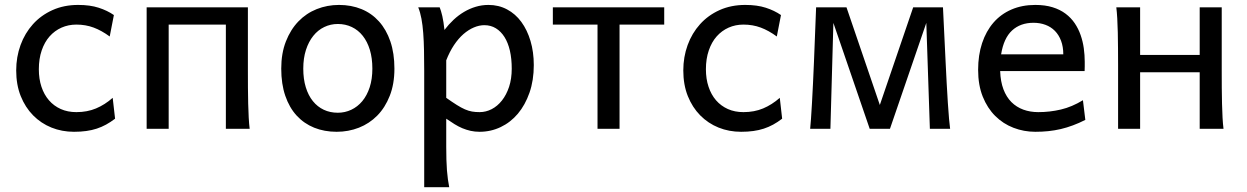

<svg xmlns="http://www.w3.org/2000/svg" viewBox="-20 -528 5113 787"><path d="M429.7 -378.4Q396.5 -402.8 363.8 -415Q331.1 -427.2 293 -427.2Q260.3 -427.2 232.2 -414.8Q204.1 -402.3 183.3 -378.9Q162.6 -355.5 150.9 -321.3Q139.2 -287.1 139.2 -244.1Q139.2 -204.6 149.9 -172.4Q160.6 -140.1 180.7 -116.9Q200.7 -93.8 229 -81.1Q257.3 -68.4 293 -68.4Q337.4 -68.4 373.5 -83.5Q409.7 -98.6 441.9 -127L451.7 -41.5Q433.1 -27.3 414.8 -17.3Q396.5 -7.3 376.5 -0.7Q356.4 5.9 333.5 9Q310.5 12.2 283.2 12.2Q233.9 12.2 190.9 -5.1Q147.9 -22.5 115.7 -55.2Q83.5 -87.9 64.9 -134.3Q46.4 -180.7 46.4 -239.3Q46.4 -294.4 64.2 -343.3Q82 -392.1 115 -428.7Q147.9 -465.3 195.1 -486.6Q242.2 -507.8 300.3 -507.8Q349.1 -507.8 384.5 -496.3Q419.9 -484.9 446.8 -466.3Z M996.1 -239.3Q996.1 -203.6 996.3 -168.9Q996.6 -134.3 997.3 -103Q998 -71.8 999.5 -45.4Q1001 -19 1003.4 0H905.8V-427.2H671.4V0H581.1V-498H996.1Z M1223.1 -246.6Q1223.1 -204.1 1233.4 -170.4Q1243.7 -136.7 1262.5 -113.5Q1281.2 -90.3 1307.1 -78.1Q1333 -65.9 1364.7 -65.9Q1394 -65.9 1419.9 -78.1Q1445.8 -90.3 1465.1 -113.5Q1484.4 -136.7 1495.4 -170.4Q1506.3 -204.1 1506.3 -246.6Q1506.3 -289.6 1496.1 -323.5Q1485.8 -357.4 1467 -381.1Q1448.2 -404.8 1422.1 -417.2Q1396 -429.7 1364.7 -429.7Q1335 -429.7 1309.1 -417.2Q1283.2 -404.8 1264.2 -381.1Q1245.1 -357.4 1234.1 -323.5Q1223.1 -289.6 1223.1 -246.6ZM1132.8 -246.6Q1132.8 -309.6 1151.9 -358.2Q1170.9 -406.7 1203.1 -440.2Q1235.4 -473.6 1278.3 -490.7Q1321.3 -507.8 1369.6 -507.8Q1419.9 -507.8 1461.7 -490.7Q1503.4 -473.6 1533.4 -440.2Q1563.5 -406.7 1580.1 -358.2Q1596.7 -309.6 1596.7 -246.6Q1596.7 -183.6 1577.6 -135.3Q1558.6 -86.9 1526.4 -54.2Q1494.1 -21.5 1451.2 -4.6Q1408.2 12.2 1359.9 12.2Q1309.6 12.2 1267.8 -4.6Q1226.1 -21.5 1196 -54.2Q1166 -86.9 1149.4 -135.3Q1132.8 -183.6 1132.8 -246.6Z M1809.1 -127Q1834 -109.4 1852.3 -97.9Q1870.6 -86.4 1885.7 -79.8Q1900.9 -73.2 1914.8 -70.8Q1928.7 -68.4 1945.8 -68.4Q1971.7 -68.4 1995.4 -80.6Q2019 -92.8 2037.4 -116Q2055.7 -139.2 2066.7 -172.1Q2077.6 -205.1 2077.6 -246.6Q2077.6 -287.1 2070.1 -320.1Q2062.5 -353 2047.9 -376.2Q2033.2 -399.4 2012.5 -412.1Q1991.7 -424.8 1965.3 -424.8Q1944.3 -424.8 1922.4 -415.5Q1900.4 -406.2 1879.6 -388.2Q1858.9 -370.1 1840.8 -343Q1822.8 -315.9 1809.1 -280.8ZM1718.8 -236.8Q1718.8 -282.2 1718 -321Q1717.3 -359.9 1714.8 -392.3Q1712.4 -424.8 1707.5 -451.2Q1702.6 -477.5 1694.3 -498H1782.2Q1787.6 -485.4 1793 -462.2Q1798.3 -439 1801.8 -405.3Q1818.8 -427.7 1839.1 -446.8Q1859.4 -465.8 1882.1 -479.2Q1904.8 -492.7 1929.9 -500.2Q1955.1 -507.8 1982.4 -507.8Q2023.9 -507.8 2058.3 -489.5Q2092.8 -471.2 2116.9 -438.2Q2141.1 -405.3 2154.5 -360.1Q2168 -314.9 2168 -261.2Q2168 -198.7 2150.4 -148.2Q2132.8 -97.7 2102.8 -62Q2072.8 -26.4 2032.2 -7.1Q1991.7 12.2 1945.8 12.2Q1926.3 12.2 1908.9 8.3Q1891.6 4.4 1875.2 -2.4Q1858.9 -9.3 1842.8 -19.3Q1826.7 -29.3 1809.1 -41.5V73.2Q1809.1 102.5 1809.8 126.2Q1810.5 149.9 1812 169.9Q1813.5 189.9 1815.9 206.8Q1818.4 223.6 1821.3 239.3H1718.8Z M2702.6 -427.2H2519.5V0H2429.2V-427.2H2246.1V-498H2702.6Z M3164.1 -378.4Q3130.9 -402.8 3098.1 -415Q3065.4 -427.2 3027.3 -427.2Q2994.6 -427.2 2966.6 -414.8Q2938.5 -402.3 2917.7 -378.9Q2897 -355.5 2885.3 -321.3Q2873.5 -287.1 2873.5 -244.1Q2873.5 -204.6 2884.3 -172.4Q2895 -140.1 2915 -116.9Q2935.1 -93.8 2963.4 -81.1Q2991.7 -68.4 3027.3 -68.4Q3071.8 -68.4 3107.9 -83.5Q3144 -98.6 3176.3 -127L3186 -41.5Q3167.5 -27.3 3149.2 -17.3Q3130.9 -7.3 3110.8 -0.7Q3090.8 5.9 3067.9 9Q3044.9 12.2 3017.6 12.2Q2968.3 12.2 2925.3 -5.1Q2882.3 -22.5 2850.1 -55.2Q2817.9 -87.9 2799.3 -134.3Q2780.8 -180.7 2780.8 -239.3Q2780.8 -294.4 2798.6 -343.3Q2816.4 -392.1 2849.4 -428.7Q2882.3 -465.3 2929.4 -486.6Q2976.6 -507.8 3034.7 -507.8Q3083.5 -507.8 3118.9 -496.3Q3154.3 -484.9 3181.2 -466.3Z M3300.8 0Q3302.2 -12.7 3304.2 -40.8Q3306.2 -68.8 3308.3 -106.2Q3310.5 -143.6 3312.5 -187.3Q3314.5 -231 3316.4 -274.4Q3320.8 -376.5 3325.2 -498H3449.7L3586.4 -97.7L3723.1 -498H3845.2Q3850.6 -376.5 3856 -274.4Q3857.9 -231 3860.4 -187.3Q3862.8 -143.6 3865.2 -106.2Q3867.7 -68.8 3870.1 -40.8Q3872.6 -12.7 3874.5 0H3791.5L3776.9 -434.1L3627.9 0H3544.9L3396 -434.1L3383.8 0Z M4079.6 -236.8Q4081.1 -193.8 4093 -162.1Q4105 -130.4 4125.7 -109.6Q4146.5 -88.9 4174.6 -78.6Q4202.6 -68.4 4235.8 -68.4Q4283.2 -68.4 4328.6 -79.1Q4374 -89.8 4418.9 -117.2L4428.7 -36.6Q4402.8 -23.4 4377.9 -14.2Q4353 -4.9 4328.1 1Q4303.2 6.8 4277.6 9.5Q4252 12.2 4223.6 12.2Q4176.8 12.2 4134.3 -4.2Q4091.8 -20.5 4059.6 -52.5Q4027.3 -84.5 4008.3 -131.8Q3989.3 -179.2 3989.3 -241.7Q3989.3 -302.2 4005.6 -351.3Q4022 -400.4 4052.2 -435.3Q4082.5 -470.2 4126 -489Q4169.4 -507.8 4223.6 -507.8Q4263.7 -507.8 4294.4 -498.3Q4325.2 -488.8 4347.7 -471.9Q4370.1 -455.1 4385.3 -432.6Q4400.4 -410.2 4409.4 -384.3Q4418.5 -358.4 4422.4 -330.3Q4426.3 -302.2 4426.3 -274.9V-255.9Q4426.3 -243.7 4425.8 -236.8ZM4338.4 -305.2Q4338.4 -336.4 4329.3 -360.6Q4320.3 -384.8 4304 -401.4Q4287.6 -418 4265.1 -426.3Q4242.7 -434.6 4216.3 -434.6Q4162.6 -434.6 4128.4 -403.1Q4094.2 -371.6 4083.5 -305.2Z M4563 -258.8Q4563 -294.4 4562.7 -329.1Q4562.5 -363.8 4561.8 -394.8Q4561 -425.8 4559.6 -452.4Q4558.1 -479 4555.7 -498H4653.3V-302.7H4897.5V-498H4987.8V-239.3Q4987.8 -203.6 4988 -168.9Q4988.3 -134.3 4989 -103Q4989.7 -71.8 4991.2 -45.4Q4992.7 -19 4995.1 0H4897.5V-231.9H4653.3V0H4563Z"/></svg>

Font: Andika CyrE
Style: Regular
Weight: 400
Designer: Victor Gaultney, Annie Olsen, Julie Remington, Don Collingsworth, Eric Hays, Becca Hirsbrunner
Foundry: SIL International
Version: Version 5.000